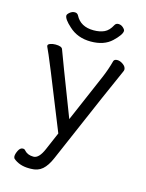

<svg xmlns="http://www.w3.org/2000/svg" viewBox="-123 -739 746 978"><g transform="rotate(15 250.0 -250.0)"><path d="M148 -584Q110 -618 110 -637Q110 -644 122 -654Q134 -664 148 -664Q161 -664 167 -653Q194 -600 263 -600Q296 -600 319.5 -611Q343 -622 359 -653Q365 -664 378 -664Q392 -664 403 -654Q414 -644 414 -637Q414 -617 374 -579Q334 -541 264 -541Q194 -541 148 -584ZM137 164H128Q77 164 44 136Q40 130 40 124Q40 111 49 93Q58 75 72 75Q82 75 87 83Q104 101 134 101Q163 101 186 47L226 -46Q75 -425 57 -459L56 -464Q56 -471 68 -475.5Q80 -480 95 -480Q128 -480 133 -466Q144 -434 261 -131L369 -382Q388 -426 401 -475Q405 -485 420 -485Q435 -485 451 -473.5Q467 -462 467 -447Q467 -442 463 -434Q438 -381 239 81Q221 123 197.5 143.5Q174 164 137 164Z"/></g></svg>

Font: Moon Stars Kai T HW
Style: Regular
Weight: 400
Designer: GuiWonder
Version: Version 1.101